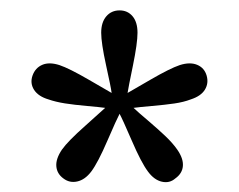

<svg xmlns="http://www.w3.org/2000/svg" viewBox="-20 -702 470 377"><path d="M354.5 -506.8Q340.8 -501.5 322.3 -498.8Q303.7 -496.1 278.3 -493.9Q252.9 -491.7 242.2 -490.2Q251.5 -481.4 270.8 -465.1Q290 -448.7 304.7 -434.8Q319.3 -420.9 328.1 -408.2Q340.3 -390.6 339.1 -376Q337.9 -361.3 324.2 -351.6Q313 -341.8 297.9 -345.2Q282.7 -348.6 270.5 -365.2Q257.3 -382.8 238.8 -425.8Q220.2 -468.8 214.8 -478.5Q209.5 -468.8 190.9 -425.8Q172.4 -382.8 159.2 -365.2Q147 -349.1 131.8 -345.7Q116.7 -342.3 104.5 -351.6Q91.8 -360.8 90.6 -375.5Q89.4 -390.1 101.6 -408.2Q113.3 -424.8 147.5 -455.1Q181.6 -485.4 186.5 -490.2Q175.8 -491.7 150.9 -493.9Q126 -496.1 107.4 -499Q88.9 -502 75.2 -506.8Q55.2 -512.7 46.9 -525.6Q38.6 -538.6 43.9 -553.7Q49.3 -568.8 63 -574.7Q76.7 -580.6 96.7 -574.2Q115.7 -567.9 154.8 -545.2Q193.8 -522.5 199.2 -519.5Q197.8 -530.8 188.2 -574.2Q178.7 -617.7 178.7 -637.7Q178.7 -658.2 188.7 -669.9Q198.7 -681.6 214.8 -681.6Q230.5 -681.6 240.2 -670.2Q250 -658.7 250 -637.7Q250 -617.2 241 -573.2Q231.9 -529.3 230.5 -519.5Q235.8 -522.5 274.9 -545.2Q314 -567.9 333 -574.2Q353 -580.6 367.2 -574.7Q381.3 -568.8 385.7 -553.7Q390.1 -538.6 382.3 -525.9Q374.5 -513.2 354.5 -506.8Z"/></svg>

Font: Crimson Pro
Style: Regular
Weight: 400
Designer: Jacques Le Bailly
Foundry: Baron von Fonthausen
Version: Version 1.003